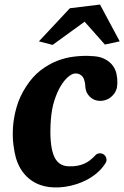

<svg xmlns="http://www.w3.org/2000/svg" viewBox="-20 -809 544 841"><path d="M374.5 -563.5Q411.1 -563.5 434.6 -552.5Q458 -541.5 471.7 -524.4Q485.4 -507.3 490 -486.6Q494.6 -465.8 494.1 -446.3Q493.7 -439.9 493.2 -434.3Q492.7 -428.7 491.7 -423.3Q489.3 -414.6 484.9 -406.2Q480.5 -397.9 473.6 -391.1Q462.4 -378.9 449.2 -373.5Q430.7 -365.2 410.2 -367.7Q389.6 -370.1 374 -384.8Q365.2 -393.1 360.1 -403.8Q355 -414.6 354 -426.3Q353.5 -428.7 353.5 -430.7Q353.5 -432.6 353.5 -435.1Q352.5 -447.8 348.6 -459.7Q344.7 -471.7 336.4 -478.5Q329.6 -483.9 323.2 -485.6Q316.9 -487.3 311.5 -487.3Q309.6 -486.8 306.6 -486.8Q294.4 -485.8 278.1 -471.9Q261.7 -458 246.1 -432.4Q230.5 -406.7 218.3 -369.1Q206.1 -331.5 202.6 -282.7Q195.8 -184.6 213.4 -133.3Q231 -82 279.8 -80.6Q300.8 -79.6 317.9 -82.8Q335 -85.9 348.9 -92Q362.8 -98.1 374.3 -107.2Q385.7 -116.2 396.5 -127.4Q397 -128.4 397.9 -129.4Q398.9 -130.4 399.4 -130.6Q399.9 -130.9 400.4 -131.8Q405.8 -135.7 413.1 -137.2Q418.9 -138.7 426.8 -136.2Q438 -132.3 443.4 -122.1Q448.7 -111.8 445.3 -100.6Q444.8 -100.1 444.8 -99.9Q444.8 -99.6 444.3 -99.1Q442.9 -94.7 440.4 -91.8Q425.8 -69.3 405.5 -52Q385.3 -34.7 362.1 -22.2Q338.9 -9.8 313.7 -2Q288.6 5.9 264.2 9.3Q239.7 12.7 217 12Q194.3 11.2 175.8 6.8Q145.5 -0.5 124 -14.4Q102.5 -28.3 87.9 -45.4Q73.2 -62.5 64 -81.1Q54.7 -99.6 49.8 -116.7Q43 -140.6 38.6 -176.5Q34.2 -212.4 37.1 -254.2Q40 -295.9 53 -340.8Q65.9 -385.7 93.3 -428.2Q121.6 -472.7 156.7 -500Q191.9 -527.3 229.2 -542Q266.6 -556.6 304 -561Q341.3 -565.4 374.5 -564ZM150.4 -627.9 286.1 -772.9 418 -789.1 504.4 -627.9 439.5 -613.8 350.6 -713.9 210.4 -612.3Z"/></svg>

Font: Brush Lettering One
Style: Bold Italic
Weight: 400
Italic angle: -7°
Designer: Eben Sorkin
Foundry: Eben Sorkin
Version: Version 1.001